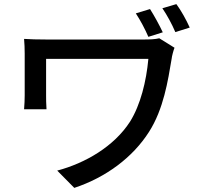

<svg xmlns="http://www.w3.org/2000/svg" viewBox="-20 -844 996 933"><path d="M754 -658C734 -653 706 -652 681 -652H205C163 -652 124 -653 97 -655C99 -632 100 -608 100 -584V-380C100 -359 99 -338 97 -313H206C204 -338 204 -367 204 -380V-558H701C691 -449 663 -335 612 -253C534 -132 394 -51 258 -15L341 69C495 18 625 -79 704 -203C775 -314 796 -451 814 -558C815 -570 823 -600 828 -612ZM769 -804C792 -770 815 -728 832 -688L902 -710C885 -748 860 -793 837 -824ZM640 -779C663 -744 684 -704 701 -665L771 -687C754 -723 730 -767 709 -800Z"/></svg>

Font: Kinto Sans Med
Style: Regular
Weight: 500
Designer: Authors: Ryoko NISHIZUKA  (kana & ideographs); Paul D. Hunt (Latin, Greek & Cyrillic); Wenlong ZHANG  (bopomofo); Sandol
Foundry: Adobe Systems Incorporated, ookami Inc.
Version: Version 0.001